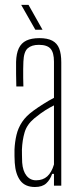

<svg xmlns="http://www.w3.org/2000/svg" viewBox="-20 -762 328 788"><path d="M123.5 5.5Q83 5.5 63.2 -21Q43.5 -47.5 40.5 -94Q40 -108.5 39.5 -121.5Q39 -134.5 39.5 -148Q41 -180.5 47.8 -208.8Q54.5 -237 70.8 -261.5Q87 -286 117.5 -308Q136 -321.5 157.8 -335.2Q179.5 -349 201.5 -360.5V-509Q201.5 -546 187.5 -562Q173.5 -578 139.5 -578Q110 -578 93.8 -563.8Q77.5 -549.5 76 -509Q75.5 -495.5 75.2 -478.2Q75 -461 75.2 -442.5Q75.5 -424 76 -407H47Q46.5 -432 46 -459.2Q45.5 -486.5 46 -508Q47 -542.5 57.2 -564Q67.5 -585.5 88.2 -595.5Q109 -605.5 141.5 -605.5Q175 -605.5 194.8 -595Q214.5 -584.5 223 -562.8Q231.5 -541 231.5 -506V0H201.5V-48.5H194Q186 -24.5 169.8 -9.5Q153.5 5.5 123.5 5.5ZM128 -22Q156 -22 174 -38.2Q192 -54.5 201.5 -87V-329.5Q184.5 -321 166 -309.5Q147.5 -298 120.5 -276Q90.5 -251 81 -218.8Q71.5 -186.5 70 -148Q70 -139.5 70.2 -124.8Q70.5 -110 71 -95Q73.5 -60 88.8 -41Q104 -22 128 -22ZM125 -640 67 -742H97L154.5 -640Z"/></svg>

Font: Big Shoulders Display ExtraLight
Style: Regular
Weight: 250
Designer: Patric King
Foundry: XO Type Co
Version: Version 2.002